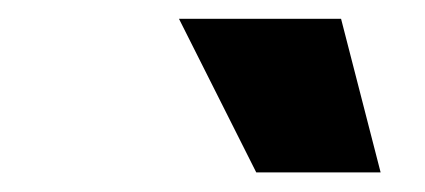

<svg xmlns="http://www.w3.org/2000/svg" viewBox="-20 -792 441 199"><path d="M245.6 -613.3 165.5 -772.5H333.5L374.5 -613.3Z"/></svg>

Font: Inter Black
Style: Italic
Weight: 900
Italic angle: -9.39999°
Designer: Rasmus Andersson
Foundry: rsms
Version: Version 4.000;git-a52131595